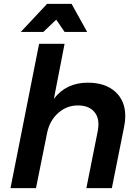

<svg xmlns="http://www.w3.org/2000/svg" viewBox="-20 -967 714 987"><path d="M624 -370Q624 -344 618 -315L555 0H424L483 -296Q486 -313 486 -328Q486 -373 458 -399Q430 -425 380 -425Q323 -425 279 -386Q235 -347 222 -283L165 0H34L181 -742H312L257 -459Q320 -542 431 -542Q521 -542 572.5 -495.5Q624 -449 624 -370ZM428 -803H312L269 -866L203 -803H87L222 -947H348Z"/></svg>

Font: Gontserrat Medium
Style: Italic
Weight: 500
Italic angle: -11.3°
Designer: Julieta Ulanovsky
Foundry: Julieta Ulanovsky
Version: Version 6.001